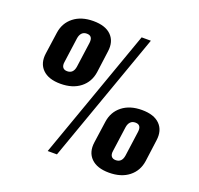

<svg xmlns="http://www.w3.org/2000/svg" viewBox="-125 -847 1030 995"><g transform="rotate(20 390.0 -350.0)"><path d="M178 -340Q112 -340 79 -373Q46 -406 54 -462L71 -582Q79 -638 121 -671Q163 -704 229 -704Q296 -704 328.5 -671Q361 -638 353 -582L337 -462Q329 -406 287 -373Q245 -340 178 -340ZM189 -413Q223 -413 229 -453L248 -591Q253 -631 219 -631Q202 -631 192 -620.5Q182 -610 179 -591L160 -453Q157 -434 164.5 -423.5Q172 -413 189 -413ZM492 -710H543L287 10H236ZM572 7Q506 7 473 -26Q440 -59 448 -115L465 -235Q473 -291 515 -324Q557 -357 623 -357Q690 -357 722.5 -324Q755 -291 747 -235L731 -115Q723 -59 681 -26Q639 7 572 7ZM583 -66Q617 -66 623 -106L642 -244Q647 -284 613 -284Q596 -284 586 -273.5Q576 -263 573 -244L554 -106Q551 -87 558.5 -76.5Q566 -66 583 -66Z"/></g></svg>

Font: Pathway Extreme Condensed
Style: Bold Italic
Weight: 700
Width: 3
Italic angle: -8°
Version: Version 1.001;gftools[0.9.26]